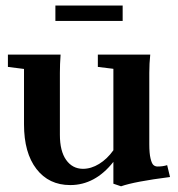

<svg xmlns="http://www.w3.org/2000/svg" viewBox="-20 -651 637 687"><path d="M178.2 -576.2V-631.3H418.9V-576.2ZM231.4 11.2Q154.8 11.2 110.4 -46.4Q65.9 -104 65.9 -206.1V-404.3L8.3 -411.6V-455.6H196.8Q194.3 -421.4 194.3 -390.6V-168.5Q194.3 -110.4 216.6 -78.9Q238.8 -47.4 276.4 -46.9Q306.2 -46.9 334.7 -64.5Q363.3 -82 385.7 -113.3V-404.8L330.1 -411.6V-455.6H517.6Q514.2 -423.8 514.2 -390.6V-134.8Q514.2 -102.5 518.6 -84.2Q522.9 -65.9 529.1 -60.5Q535.2 -55.2 543.9 -55.2Q563 -55.2 578.1 -60.1L588.4 -17.6Q461.9 -1.5 413.1 15.6L385.7 6.3V-71.8Q320.3 11.2 231.4 11.2Z"/></svg>

Font: Elstob 6pt
Style: Bold
Weight: 700
Designer: Peter S. Baker
Version: Version 1.015